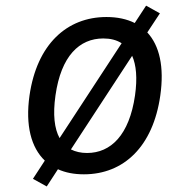

<svg xmlns="http://www.w3.org/2000/svg" viewBox="-20 -613 665 686"><path d="M551.3 -565.4 502 -592.8 461.4 -530.8C433.1 -544.9 399.4 -552.2 360.4 -552.2C218.8 -552.2 111.8 -454.6 85.4 -271.5C70.3 -164.6 91.3 -85.9 140.1 -39.1L97.7 25.9L147 53.2L187 -8.3C213.9 3.9 244.6 9.8 279.8 9.8C422.4 9.8 526.9 -89.8 552.7 -271.5C567.4 -374.5 549.8 -450.2 506.3 -497.1ZM178.2 -272C198.2 -413.1 263.7 -475.6 349.1 -475.6C374.5 -475.6 396.5 -470.2 414.6 -458.5L192.9 -119.6C174.3 -153.3 168.5 -203.6 178.2 -272ZM291 -66.4C269 -66.4 250 -70.8 233.4 -79.1L452.1 -413.6C466.8 -380.9 471.2 -334 462.4 -272C441.9 -130.4 376 -66.4 291 -66.4Z"/></svg>

Font: Winston
Style: Italic
Weight: 400
Italic angle: -8.13011°
Designer: Vernon Adams, Kim Jin-seong, David Berlow, Cristiano Sobral
Foundry: The Winston Project Authors
Version: Version 3.004